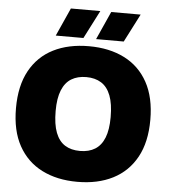

<svg xmlns="http://www.w3.org/2000/svg" viewBox="-62 -1007 946 1072"><g transform="rotate(5 411.0 -470.5)"><path d="M411 10Q297 10 212.5 -32.8Q128 -75.5 81.2 -160Q34.5 -244.5 34.5 -370Q34.5 -496 81 -580.5Q127.5 -665 212 -707.5Q296.5 -750 411 -750Q525.5 -750 610 -707.2Q694.5 -664.5 741 -580Q787.5 -495.5 787.5 -370Q787.5 -245 741 -160.5Q694.5 -76 610 -33Q525.5 10 411 10ZM411 -163Q461 -163 495.5 -184.5Q530 -206 547.8 -250.8Q565.5 -295.5 565.5 -366Q565.5 -440.5 547.5 -487Q529.5 -533.5 495 -555.2Q460.5 -577 411 -577Q362 -577 327.5 -556Q293 -535 274.8 -490.2Q256.5 -445.5 256.5 -374Q256.5 -299 274.5 -252.5Q292.5 -206 326.8 -184.5Q361 -163 411 -163ZM446.5 -793 517.5 -951H682.5L601.5 -793ZM220.5 -793 291.5 -951H456.5L375.5 -793Z"/></g></svg>

Font: Encode Sans Condensed Thin Black
Style: Regular
Weight: 900
Version: Version 3.002